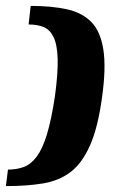

<svg xmlns="http://www.w3.org/2000/svg" viewBox="-31 -551 403 651"><path d="M73 -531Q144 -531 196 -519.5Q248 -508 279 -476Q310 -444 319.5 -382.5Q329 -321 315 -221Q301 -118 274 -57.5Q247 3 208 32.5Q169 62 114.5 71Q60 80 -11 80L-4 24Q26 24 50 15Q74 6 93.5 -20Q113 -46 128 -95Q143 -144 155 -223Q166 -303 164.5 -351.5Q163 -400 150.5 -425.5Q138 -451 116.5 -459.5Q95 -468 66 -468Z"/></svg>

Font: Genos
Style: Bold Italic
Weight: 700
Italic angle: -8°
Version: Version 1.010